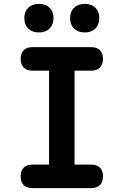

<svg xmlns="http://www.w3.org/2000/svg" viewBox="-20 -974 640 994"><path d="M419 -806Q384 -806 363.5 -826Q343 -846 343 -880Q343 -914 363.5 -934Q384 -954 419 -954Q453 -954 473.5 -934Q494 -914 494 -880Q494 -846 473.5 -826Q453 -806 419 -806ZM181 -806Q147 -806 126.5 -826Q106 -846 106 -880Q106 -914 126.5 -934Q147 -954 181 -954Q216 -954 236.5 -934Q257 -914 257 -880Q257 -846 236.5 -826Q216 -806 181 -806ZM366 -122H451Q481 -122 497 -106.5Q513 -91 513 -61Q513 -31 497 -15.5Q481 0 451 0H149Q119 0 103 -15.5Q87 -31 87 -61Q87 -91 103 -106.5Q119 -122 149 -122H234V-608H149Q119 -608 103 -624Q87 -640 87 -670Q87 -699 103 -714.5Q119 -730 149 -730H451Q481 -730 497 -714.5Q513 -699 513 -670Q513 -640 497 -624Q481 -608 451 -608H366Z"/></svg>

Font: Maple Mono
Style: Bold
Weight: 700
Monospace: yes
Designer: subframe7536
Version: Version 7.200